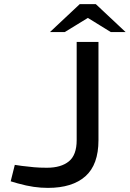

<svg xmlns="http://www.w3.org/2000/svg" viewBox="-20 -904 631 934"><path d="M213 10Q179 10 144 5Q109 0 66 -12L32 -22L52 -102L86 -97Q118 -93 145.5 -90.5Q173 -88 208 -88Q277 -88 315 -119Q353 -150 353 -222V-700H459V-222Q459 -103 395.5 -46.5Q332 10 213 10ZM223 -748 368 -884H446L424 -827L295 -748ZM519 -748 391 -827 368 -884H446L591 -748Z"/></svg>

Font: REM
Style: Regular
Weight: 400
Designer: Octavio Pardo
Foundry: Ashler Design
Version: Version 1.005;gftools[0.9.28]